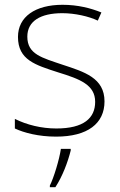

<svg xmlns="http://www.w3.org/2000/svg" viewBox="-20 -560 502 801"><path d="M416 -137C416 -235 332 -260 241 -290C156 -319 94 -333 94 -407C94 -472 149 -505 240 -505C292 -505 350 -492 388 -474L403 -508C359 -526 304 -540 241 -540C127 -540 55 -490 55 -406C55 -310 127 -289 223 -258C314 -230 377 -206 377 -135C377 -67 329 -24 215 -24C153 -24 92 -39 42 -64V-24C80 -6 141 10 214 10C346 10 416 -45 416 -137ZM275 68V61H234C228 104 204 183 188 214V221H211C241 175 263 116 275 68Z"/></svg>

Font: Noto Sans Arabic ExtLt
Style: Regular
Weight: 200
Designer: Monotype Design Team, Nadine Chahine, Nizar Qandah and Khaled Hosny
Foundry: Monotype Imaging Inc.
Version: Version 2.012